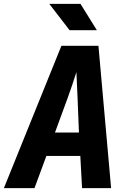

<svg xmlns="http://www.w3.org/2000/svg" viewBox="-39 -965 659 985"><path d="M138 0H-19L276 -730H466L531 0H382L373 -165H199ZM243 -285H366L359 -461L353 -595Q332 -528 308 -462ZM458 -810H318L214 -945H374Z"/></svg>

Font: JetBrains Mono Extra Bold
Style: Italic
Weight: 800
Italic angle: -9°
Monospace: yes
Designer: Philipp Nurullin, Konstantin Bulenkov
Foundry: JetBrains
Version: 2.002